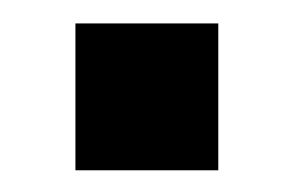

<svg xmlns="http://www.w3.org/2000/svg" viewBox="-20 -352 256 168"><path d="M46 -203V-331.5H171V-203Z"/></svg>

Font: Nunito Sans 12pt ExtraLight Condensed
Style: Regular
Weight: 200
Width: 3
Version: Version 3.101;gftools[0.9.27]